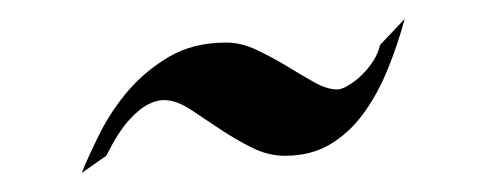

<svg xmlns="http://www.w3.org/2000/svg" viewBox="-20 -494 505 202"><path d="M405.8 -474.1Q397.9 -445.3 387.2 -419.4Q376.5 -393.6 361.6 -373.5Q346.7 -353.5 326.7 -341.8Q306.6 -330.1 279.8 -330.1Q262.2 -330.1 245.1 -338.6Q228 -347.2 212.2 -357.7Q196.3 -368.2 182.6 -377.4Q168.9 -386.7 158.2 -388.2Q147.9 -390.1 137.2 -384.8Q127.4 -380.4 116 -367.9Q104.5 -355.5 91.8 -330.1L65.9 -312Q73.2 -330.1 85.2 -354Q97.2 -377.9 115.2 -398.9Q133.3 -419.9 158.4 -434.6Q183.6 -449.2 217.8 -449.2Q233.9 -449.2 250.2 -441.4Q266.6 -433.6 281.5 -424.6Q296.4 -415.5 310.1 -407.7Q323.7 -399.9 335 -399.9Q339.4 -399.9 346.4 -404.1Q353.5 -408.2 360.4 -414.8Q367.2 -421.4 372.6 -429.7Q377.9 -438 379.9 -446.8Z"/></svg>

Font: Quintessential
Style: Regular
Weight: 400
Designer: Astigmatic (AOETI)
Foundry: Astigmatic (AOETI)
Version: Version 1.000